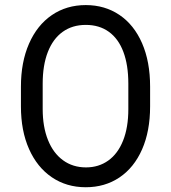

<svg xmlns="http://www.w3.org/2000/svg" viewBox="-20 -748 690 775"><path d="M64.5 -318.4V-398.4Q64.5 -497.1 97.2 -571.8Q129.9 -646.5 189.2 -687Q248.5 -727.5 326.2 -727.5Q403.3 -727.5 462.2 -687.7Q521 -647.9 553.5 -573.5Q585.9 -499 585.9 -398.4V-318.4Q585.9 -218.8 553.5 -145Q521 -71.3 462.2 -31.7Q403.3 7.8 326.2 7.8Q248.5 7.8 189.2 -32.5Q129.9 -72.8 97.2 -146.5Q64.5 -220.2 64.5 -318.4ZM498 -307.6V-410.2Q498 -485.4 478 -538.6Q458 -591.8 419.4 -619.6Q380.9 -647.5 326.2 -647.5Q272 -647.5 232.9 -619.4Q193.8 -591.3 173.1 -538.1Q152.3 -484.9 152.3 -410.2V-307.6Q152.3 -236.3 173.6 -183.1Q194.8 -129.9 234.4 -101.1Q273.9 -72.3 327.1 -72.3Q378.4 -72.3 417 -99.9Q455.6 -127.4 476.8 -180.4Q498 -233.4 498 -307.6Z"/></svg>

Font: Reddit Sans Strawberry
Style: Regular
Weight: 400
Designer: Stephen Hutchings
Foundry: Reddit
Version: Version 1.013